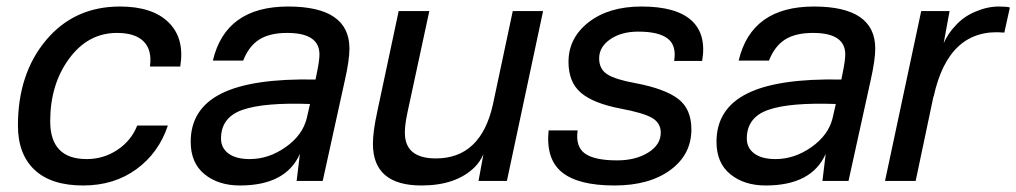

<svg xmlns="http://www.w3.org/2000/svg" viewBox="-20 -555 3118 589"><path d="M348 -535Q448 -535 497.5 -486Q547 -437 533 -351H440Q447 -401 421 -427.5Q395 -454 339 -454Q250 -454 192 -375Q134 -296 134 -183Q134 -67 246 -67Q298 -67 340.5 -95.5Q383 -124 401 -170H495Q467 -86 398.5 -36Q330 14 235 14Q137 14 86 -34Q35 -82 35 -170Q35 -329 121.5 -432Q208 -535 348 -535Z M864 -535Q1052 -535 1052 -406Q1052 -371 1038 -309L970 0H890L900 -83Q857 14 716 14Q650 14 607.5 -20.5Q565 -55 565 -120Q565 -221 659 -268Q753 -315 948 -311L952 -331Q960 -369 960 -388Q960 -454 861 -454Q807 -454 775 -433.5Q743 -413 726 -369H633Q672 -535 864 -535ZM658 -130Q658 -101 681 -84Q704 -67 746 -67Q804 -67 856 -103.5Q908 -140 921 -192L931 -236Q790 -241 724 -218Q658 -195 658 -130Z M1273 14Q1124 14 1124 -114Q1124 -151 1137 -211L1203 -521H1297L1230 -210Q1222 -173 1222 -148Q1222 -69 1317 -69Q1455 -69 1492 -234L1553 -521H1646L1535 0H1448L1463 -82Q1453 -59 1436 -42Q1379 14 1273 14Z M1948 -535Q2054 -535 2101 -492.5Q2148 -450 2134 -368H2048Q2056 -415 2028.5 -436.5Q2001 -458 1938 -458Q1886 -458 1852 -434.5Q1818 -411 1818 -376Q1818 -343 1843 -327Q1868 -311 1929 -300Q2019 -283 2060 -252Q2101 -221 2101 -158Q2101 -81 2036.5 -33.5Q1972 14 1865 14Q1754 14 1704 -26.5Q1654 -67 1663 -155H1752Q1745 -105 1774.5 -84Q1804 -63 1873 -63Q1930 -63 1968.5 -87Q2007 -111 2007 -148Q2007 -178 1980 -193.5Q1953 -209 1883 -222Q1800 -238 1762 -270.5Q1724 -303 1724 -365Q1724 -439 1786 -487Q1848 -535 1948 -535Z M2477 -535Q2665 -535 2665 -406Q2665 -371 2651 -309L2583 0H2503L2513 -83Q2470 14 2329 14Q2263 14 2220.5 -20.5Q2178 -55 2178 -120Q2178 -221 2272 -268Q2366 -315 2561 -311L2565 -331Q2573 -369 2573 -388Q2573 -454 2474 -454Q2420 -454 2388 -433.5Q2356 -413 2339 -369H2246Q2285 -535 2477 -535ZM2271 -130Q2271 -101 2294 -84Q2317 -67 2359 -67Q2417 -67 2469 -103.5Q2521 -140 2534 -192L2544 -236Q2403 -241 2337 -218Q2271 -195 2271 -130Z M3044 -535Q3069 -535 3078 -532L3061 -455Q2890 -471 2844 -258V-261L2789 0H2695L2806 -521H2893L2875 -423Q2889 -453 2909 -474Q2934 -503 2971.5 -519Q3009 -535 3044 -535Z"/></svg>

Font: Nacelle
Style: Italic
Weight: 400
Italic angle: -12°
Designer: Sora Sagano
Foundry: Sora Sagano
Version: Version 1.000;FEAKit 1.0